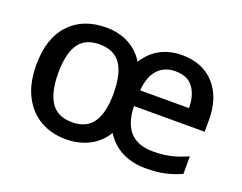

<svg xmlns="http://www.w3.org/2000/svg" viewBox="-92 -720 1137 901"><g transform="rotate(20 476.0 -269.0)"><path d="M681 -548Q783 -548 842.5 -483Q902 -418 902 -305V-246H549Q553 -76 705 -76Q754 -76 794.5 -85.5Q835 -95 876 -114V-26Q835 -8 795.5 1Q756 10 699 10Q633 10 582 -15.5Q531 -41 498 -93Q467 -42 416 -16Q365 10 300 10Q228 10 172 -22.5Q116 -55 84 -118Q52 -181 52 -271Q52 -404 119 -476Q186 -548 303 -548Q364 -548 413.5 -522.5Q463 -497 494 -447Q524 -496 571.5 -522Q619 -548 681 -548ZM678 -466Q622 -466 589.5 -430.5Q557 -395 551 -325H795Q795 -388 766.5 -427Q738 -466 678 -466ZM299 -463Q227 -463 194.5 -414.5Q162 -366 162 -271Q162 -175 195 -125Q228 -75 301 -75Q373 -75 406 -124Q439 -173 439 -267Q439 -366 405.5 -414.5Q372 -463 299 -463Z"/></g></svg>

Font: Noto Sans Lao Medium
Style: Regular
Weight: 500
Designer: Monotype Design Team
Foundry: Monotype Imaging Inc.
Version: Version 2.003; ttfautohint (v1.8.4.7-5d5b)